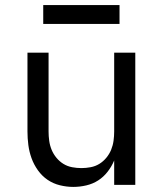

<svg xmlns="http://www.w3.org/2000/svg" viewBox="-20 -727 640 755"><path d="M268 8Q242 8 215.5 1.5Q189 -5 167 -20Q145 -35 129 -57.5Q113 -80 104 -105Q95 -130 91.5 -156.5Q88 -183 88 -210V-520H171V-210Q171 -192 173.5 -173.5Q176 -155 183 -138Q190 -121 202 -106.5Q214 -92 229.5 -82.5Q245 -73 263.5 -69.5Q282 -66 300 -66Q318 -66 336.5 -69.5Q355 -73 370.5 -82.5Q386 -92 398 -106.5Q410 -121 417 -138Q424 -155 426.5 -173.5Q429 -192 429 -210V-520H512V0H429V-96Q419 -72 403 -51.5Q387 -31 366 -17.5Q345 -4 319.5 2Q294 8 268 8ZM150 -633V-707H450V-633Z"/></svg>

Font: Zed Mono Extended
Style: Regular
Weight: 400
Width: 7
Monospace: yes
Designer: Belleve Invis
Foundry: Belleve Invis
Version: Version 1.0.0; ttfautohint (v1.8.4)